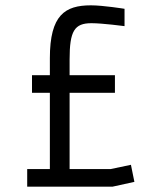

<svg xmlns="http://www.w3.org/2000/svg" viewBox="-20 -700 570 720"><path d="M447 -667C447 -667 367 -680 321 -680C224 -680 167 -644 167 -482V-418H100V-352H167V-66H82V0H402L484 -18L471 -82L395 -66H241V-352H411V-418H241V-477C241 -584 259 -613 323 -613C364 -613 447 -602 447 -602Z"/></svg>

Font: TitilliumText22L
Style: 400 wt
Weight: 400
Designer: Campivisivi
Foundry: Campivisivi
Version: 1.000